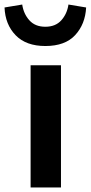

<svg xmlns="http://www.w3.org/2000/svg" viewBox="-46 -827 400 847"><path d="M89 -539H223V0H89ZM-26 -794 52 -807Q58 -766 83.5 -737.5Q109 -709 154 -709Q199 -709 224.5 -737.5Q250 -766 256 -807L334 -794Q330 -720 285.5 -672Q241 -624 154 -624Q69 -624 23 -671.5Q-23 -719 -26 -794Z"/></svg>

Font: Nebula Sans Semibold
Style: Regular
Weight: 600
Designer: Paul D. Hunt for Adobe (as Source Sans)
Foundry: Nebula Entertainment & Broadcasting LLC
Version: Version 1.010